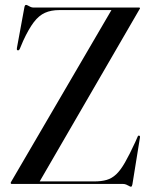

<svg xmlns="http://www.w3.org/2000/svg" viewBox="-20 -730 600 762"><path d="M533.5 -693 134 -4 127.5 -10H354Q382.5 -10 403.2 -16Q424 -22 441.2 -38.2Q458.5 -54.5 476.2 -85.5Q494 -116.5 517 -166.5L526 -187Q527 -190 528.8 -191.2Q530.5 -192.5 532.5 -191.5Q535 -191 535.5 -189Q536 -187 535.5 -184.5L505.5 1.5Q504.5 6.5 503.2 8.8Q502 11 499 11Q497 11 492.2 8.2Q487.5 5.5 481.5 2.8Q475.5 0 467.5 0H27Q24.5 0 23.5 -1Q22.5 -2 22.5 -3.5Q22.5 -5 23 -6.5Q23.5 -8 24.5 -9L425.5 -695.5L427.5 -690H215.5Q182.5 -690 158.5 -679.2Q134.5 -668.5 114.2 -642Q94 -615.5 72 -568L58.5 -536Q56.5 -532 54.2 -530.8Q52 -529.5 50 -530.5Q47.5 -531 47 -533Q46.5 -535 47 -539L77 -702Q78 -706.5 79.5 -708.5Q81 -710.5 83.5 -710.5Q86.5 -710.5 90.8 -708Q95 -705.5 100.8 -702.8Q106.5 -700 113.5 -700H532Q533.5 -700 534.5 -699.5Q535.5 -699 535.5 -697Q535.5 -696.5 535.2 -695.5Q535 -694.5 533.5 -693Z"/></svg>

Font: Fraunces 96pt
Style: Regular
Weight: 400
Version: Version 1.000;[b76b70a41]